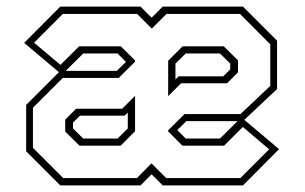

<svg xmlns="http://www.w3.org/2000/svg" viewBox="-20 -560 920 580"><path d="M162 0 59 -103V-243L158 -342L53 -430.5L162 -540H404.5L438 -506.5L471.5 -540H714L817 -437V-291L718 -198L823 -109.5L714 0H471.5L438 -33.5L404.5 0ZM171 -22H393.5L437.5 -66.5L482 -22H706L793 -109L713.5 -176.5L657 -120H531L488 -163V-166.5L537.5 -215.5H706.5L796.5 -300.5V-426L705 -518H483L438.5 -473.5L394 -518H170L83 -431L162.5 -364L219 -420H345L388 -377.5V-373.5L338.5 -324.5H169.5L79.5 -234.5V-113.5ZM488 -269.5V-376.5L531.5 -420H656L699 -377.5V-341.5L666 -308.5H527ZM335 -398.5H231.5L178.5 -346H333L360.5 -373ZM510 -320 519.5 -329.5H654.5L675.5 -350.5V-368L644.5 -398.5H541L510 -368ZM220 -120 177 -162.5V-198.5L210 -231.5H349L388 -270.5V-163.5L344.5 -120ZM231.5 -141.5H335L366 -172V-220L356.5 -210.5H221.5L200.5 -189.5V-172ZM644.5 -141.5 697.5 -194H543L515.5 -167L541 -141.5Z"/></svg>

Font: Tourney Condensed ExtraLight
Style: Regular
Weight: 200
Width: 3
Designer: Tyler Finck
Foundry: Etcetera Type Co
Version: Version 1.010; ttfautohint (v1.8.3)